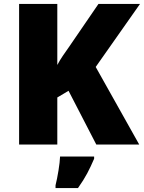

<svg xmlns="http://www.w3.org/2000/svg" viewBox="-20 -734 731 975"><path d="M687 0H469L328 -273L271 -239V0H77V-714H271V-404Q283 -427 299 -450.5Q315 -474 330 -495L480 -714H691L466 -394ZM458 72Q441 112 423 146Q405 180 376 221H262V207Q270 175 277 132Q284 89 285 61H458Z"/></svg>

Font: Noto Sans Meetei Mayek Black
Style: Regular
Weight: 900
Designer: Monotype Design Team and Neelakash Kshetrimayum
Foundry: Monotype Imaging Inc.
Version: Version 2.002; ttfautohint (v1.8.4.7-5d5b)